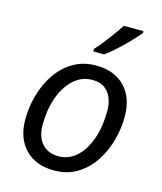

<svg xmlns="http://www.w3.org/2000/svg" viewBox="-115 -850 793 942"><g transform="rotate(15 281.5 -379.0)"><path d="M248 8Q155 8 101.5 -47.5Q48 -103 48 -198Q48 -260 65 -321Q82 -382 115.5 -432Q149 -482 199.5 -512.5Q250 -543 316 -543Q410 -543 463 -487.5Q516 -432 516 -336Q516 -275 499 -214Q482 -153 448.5 -103Q415 -53 365 -22.5Q315 8 248 8ZM253 -65Q301 -65 340 -98.5Q379 -132 402.5 -195Q426 -258 426 -346Q426 -376 415.5 -404.5Q405 -433 381 -451.5Q357 -470 317 -470Q262 -470 221.5 -432.5Q181 -395 159 -332.5Q137 -270 137 -195Q137 -133 167.5 -99Q198 -65 253 -65ZM284 -606V-619Q302 -638 322.5 -664Q343 -690 362.5 -717Q382 -744 396 -766H496V-756Q482 -739 454.5 -710Q427 -681 396 -652.5Q365 -624 339 -606Z"/></g></svg>

Font: Noto IKEA Latin
Style: Italic
Weight: 400
Italic angle: -12°
Designer: Monotype Design Team
Foundry: Monotype Imaging Inc.
Version: Version 1.0